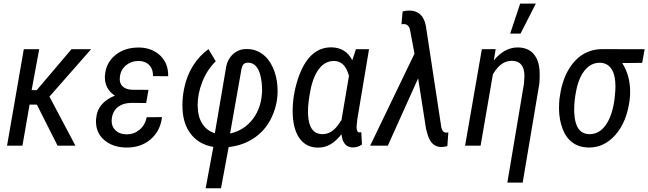

<svg xmlns="http://www.w3.org/2000/svg" viewBox="-20 -798 3552 1052"><path d="M182.1 -224.6 142.1 -225.1 103 0H18.6L110.4 -528.3H194.8L153.3 -304.2H181.2L371.6 -528.3H479L251 -268.6L393.1 0H295.4Z M700.2 -234.4Q651.9 -233.4 623.8 -209.7Q595.7 -186 592.3 -144.5Q591.8 -139.2 591.8 -134.3Q591.8 -105.5 611.3 -85.4Q634.8 -62 672.9 -62Q674.3 -62 675.8 -62Q713.9 -62 744.1 -86.9Q775.4 -112.8 783.7 -155.8L867.7 -156.2Q858.4 -79.1 803.7 -33.2Q751 10.7 674.8 10.3Q671.4 10.3 668.5 10.3Q593.8 8.3 547.9 -33.7Q505.9 -71.8 505.9 -132.3Q505.9 -138.2 506.3 -144Q511.7 -234.9 609.4 -273.9Q554.7 -310.1 554.7 -374Q554.7 -377.4 554.7 -380.4Q558.6 -451.7 611.3 -495.6Q662.1 -537.6 738.8 -537.6Q742.2 -537.6 745.6 -537.6Q815.4 -535.2 859.4 -492.2Q901.4 -450.7 901.4 -386.2Q901.4 -383.3 901.4 -380.4L818.4 -380.9Q818.4 -382.3 818.4 -384.3Q818.4 -418.9 798.8 -440.4Q778.3 -462.9 741.7 -463.9Q740.2 -463.9 738.3 -463.9Q700.2 -463.9 671.9 -441.4Q642.6 -418 637.2 -379.9Q636.2 -373 636.2 -366.7Q635.7 -340.8 650.4 -326.2Q668 -307.6 703.6 -306.2L793.5 -305.7L780.8 -233.4Z M1240.7 -66.4Q1318.8 -84 1366.2 -147Q1413.6 -210 1416 -301.8Q1416 -305.7 1416 -309.6Q1415.5 -345.7 1407.7 -380.9Q1398.9 -419.9 1379.4 -438.5Q1362.8 -454.6 1339.8 -454.6Q1335.9 -454.6 1331.5 -454.1Q1309.6 -451.7 1303.2 -420.4ZM1148.9 6.8Q1077.6 -4.9 1034.2 -53.5Q990.7 -102.1 981.9 -177.7Q979.5 -199.7 979.5 -222.2Q979.5 -266.6 988.8 -312.5Q1002.9 -382.8 1037.4 -437.5Q1071.8 -492.2 1122.1 -528.8L1162.1 -462.4Q1112.3 -413.1 1086.4 -344.2Q1063 -282.2 1063 -223.1Q1063 -216.3 1063.5 -210Q1064.9 -155.8 1089.4 -118.7Q1113.8 -81.5 1157.2 -67.9L1216.8 -417.5Q1223.1 -469.7 1255.4 -500Q1286.6 -529.8 1331.5 -529.3Q1333 -529.3 1334.5 -529.3Q1380.4 -528.8 1417 -502.4Q1453.6 -476.1 1475.1 -428Q1496.6 -379.9 1500 -325.7Q1501 -313.5 1501 -301.8Q1501.5 -232.4 1474.1 -168Q1442.9 -92.8 1379.9 -47.1Q1316.9 -1.5 1232.9 7.8L1190.9 233.4H1106.9Z M1668 -168.5Q1673.3 -64.5 1745.1 -63Q1746.6 -63 1747.6 -63Q1796.4 -63 1834 -115.2L1852.1 -142.1L1851.6 -143.6L1892.1 -382.8Q1879.4 -425.8 1860.1 -444.1Q1840.8 -462.4 1814 -463.9Q1811.5 -463.9 1809.6 -463.9Q1762.7 -463.9 1730.5 -423.8Q1696.3 -381.8 1680.7 -302.2Q1667.5 -234.9 1667.5 -186Q1667.5 -176.8 1668 -168.5ZM2002 -528.3 1937.5 -143.1 1933.6 -103.5Q1933.6 -73.2 1949.2 -72.3L1959.5 -73.7L1963.4 -5.9Q1939.9 9.8 1914.1 9.8Q1858.4 9.8 1851.1 -62.5Q1819.3 -22.5 1787.6 -5.4Q1757.8 10.7 1723.6 10.7Q1721.7 10.7 1719.7 10.7Q1655.3 9.8 1619.4 -42.7Q1583.5 -95.2 1583.5 -190.4Q1583.5 -276.4 1612.3 -365.2Q1641.6 -454.1 1688.5 -497.1Q1733.9 -538.6 1793.5 -538.6Q1795.4 -538.6 1797.4 -538.6Q1875.5 -536.6 1910.2 -467.8L1930.2 -528.3Z M2223.6 -740.2Q2297.9 -739.3 2313.5 -655.3L2397.9 -101.6Q2402.8 -74.2 2420.9 -71.8L2428.7 -71.3L2436.5 -72.8L2431.2 2.4Q2413.1 7.3 2401.4 7.3Q2399.4 7.3 2397.5 7.3Q2344.2 7.3 2323.7 -58.1L2314.5 -91.3L2271 -368.7L2105 0H2008.3L2251 -503.9L2226.6 -634.3Q2219.7 -666 2191.4 -666Q2189.9 -666 2189 -666L2179.7 -665L2186 -735.4Q2204.6 -740.2 2223.6 -740.2Z M2695.8 -528.8 2685.5 -466.8Q2743.7 -538.1 2816.9 -538.1Q2872.1 -537.6 2902.6 -503.7Q2933.1 -469.7 2936.5 -409.2Q2937 -396.5 2937 -383.8Q2937 -361.3 2935.1 -338.9L2843.8 202.6H2759.8L2850.6 -337.4L2853.5 -380.9Q2853.5 -463.4 2785.2 -464.8Q2754.4 -464.8 2729.2 -447.5Q2704.1 -430.2 2680.7 -391.1L2613.3 0H2528.3L2620.1 -528.3ZM2830.1 -778.3H2916L2832 -613.8H2775.4Z M3126.5 -178.7Q3131.8 -66.4 3206.5 -63Q3209 -63 3211.4 -63Q3263.7 -63 3298.8 -112.8Q3335.9 -165 3347.7 -259.3L3348.6 -270L3351.6 -305.2Q3352.1 -314.9 3352.1 -324.7Q3352.1 -381.8 3334 -414.1Q3313 -452.1 3269.5 -454.1Q3267.1 -454.1 3265.1 -454.1Q3221.2 -454.1 3188.5 -418Q3154.3 -379.9 3138.7 -309.1Q3126 -249.5 3126 -198.2Q3126 -188.5 3126.5 -178.7ZM3498.5 -453.6 3389.2 -452.6Q3432.6 -384.3 3432.6 -295.4Q3432.6 -274.4 3430.2 -252Q3414.6 -129.9 3351.6 -58.6Q3290.5 10.7 3207 10.3Q3204.1 10.3 3201.2 10.3Q3152.3 8.8 3116.7 -17.1Q3081.1 -43 3062.5 -92.3Q3043.9 -141.6 3043 -198.7Q3043 -203.1 3043 -207.5Q3043 -233.4 3045.4 -256.8Q3057.1 -348.1 3090.6 -408.4Q3124 -468.8 3172.1 -498.8Q3220.2 -528.8 3278.8 -528.8L3512.2 -528.3Z"/></svg>

Font: MAUL Condensed Italic
Style: Condenced Regular Italic
Weight: 400
Italic angle: -12°
Designer: MAUL
Version: Version 1.0; 2020; ttfautohint (v1.8.3)